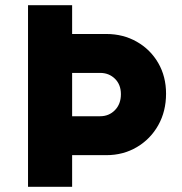

<svg xmlns="http://www.w3.org/2000/svg" viewBox="-20 -720 702 740"><path d="M88 0V-700H258V-589H390Q455 -589 507.5 -559Q560 -529 590 -477Q620 -425 620 -359Q620 -291 590 -237.5Q560 -184 507.5 -153Q455 -122 390 -122H258V0ZM258 -272H366Q400 -272 423 -295.5Q446 -319 446 -357Q446 -394 423 -416.5Q400 -439 366 -439H258Z"/></svg>

Font: Lexend Deca
Style: Bold
Weight: 700
Designer: Bonnie Shaver-Troup, Thomas Jockin
Foundry: Lexend
Version: Version 1.008; ttfautohint (v1.8.4.7-5d5b)